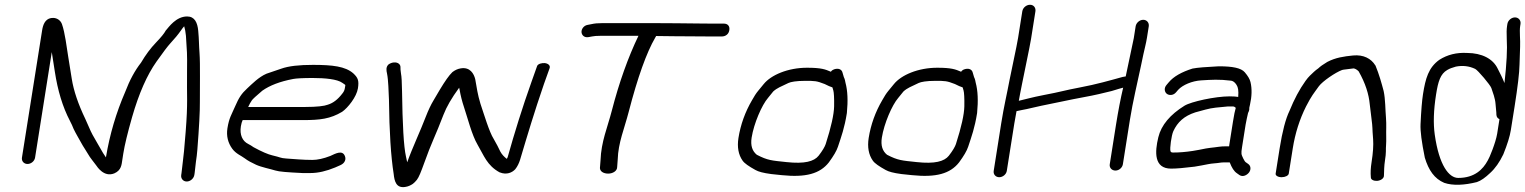

<svg xmlns="http://www.w3.org/2000/svg" viewBox="-20 -737 6395 805"><path d="M194 -661.3C168.2 -656.8 160.1 -631.7 156.7 -610.4L72 -76C69.7 -61.5 80.3 -49.5 95.3 -49.5C110.4 -49.5 124.7 -61.5 127 -76L197.1 -518.6C200.1 -500.2 204.3 -473.7 209.9 -436.5C221.9 -358.1 242.3 -289.2 273.4 -229.8C279.2 -218.9 284.1 -208.1 288.2 -197.5L288.3 -197.3L288.4 -197C298.2 -176.2 310.5 -156.8 320.4 -138.3C330 -120.2 339.7 -107.9 348.7 -91.8C358.7 -73.8 372.6 -58.8 383.3 -43.7C387 -38.5 415.9 7.8 459.4 -10.2C489.4 -23.2 489.8 -47.9 492.8 -66.5L497 -93.5C502.6 -128.8 514.9 -179.8 533.9 -246.3C562.3 -345.2 596.6 -422.8 636.1 -478.6C663.9 -518 683.5 -543.7 693.1 -554.1C712.3 -574.8 727.7 -593.4 739.3 -610.3C744.2 -617.3 747.2 -621.3 752.2 -626.9C755.3 -617.3 758.1 -603.4 759.6 -586.8C763.8 -515.9 765.2 -521.3 764.2 -437.7C762.8 -329.5 768.4 -310.5 758.4 -183.8C753.1 -117.1 749.2 -75.9 746.7 -60.2L741 -11.2L739.8 -3.5C737.4 11.6 747.9 24 762.9 24C777.9 24 792.4 11.5 794.8 -3.5L796.1 -11.8L801.5 -58.9C804 -74.8 806.1 -91.9 807.4 -108.8C814.9 -203.8 818.4 -270.6 818 -310C817.4 -363.4 820.1 -468.5 816.5 -515.1C813.8 -549.9 814.8 -568.5 811.1 -608C808 -641.9 796.4 -668 764.6 -668C718 -668 687.9 -623.5 675.6 -609.7L674.4 -608.4L673.7 -606.9C668.8 -597.5 655.4 -580.7 633.9 -558.4C611.1 -534.6 590.6 -507.1 571.3 -474.3C545.7 -441.8 523.5 -400.6 505 -351.9C466.8 -263.7 440.1 -173.3 424.1 -77.1C419.2 -84 414.7 -90.8 412 -95.5C396.8 -122.6 382.9 -144.8 368 -172C357.1 -191.9 348.9 -215.1 337.8 -238.1C307.6 -300.9 288.7 -357.1 280.9 -406.5C273.8 -451.9 268.7 -483.2 265.8 -500.7C259.7 -537.5 252.6 -600.1 239.7 -636C234.2 -651.1 220.4 -661.1 204 -661.9Z M1036.4 -317C1039.4 -321.1 1054 -335.2 1079.7 -356.7C1111.3 -379 1153.6 -395.3 1209.3 -405.9C1221.5 -408.3 1249.6 -410 1290.3 -410C1342.6 -410 1394.4 -405.1 1415.2 -389.7C1430.8 -377.7 1428.8 -386.7 1425.6 -366C1424.4 -358.6 1421.3 -352 1415.2 -344.6C1395.8 -319 1375.7 -304.7 1355.6 -298.5L1354.7 -298.2L1353.9 -297.9C1340.7 -292.5 1308.9 -288.5 1260.3 -288.5L1020.6 -288.5C1025.2 -298.4 1030.5 -308.9 1036.4 -317ZM1251.6 -233.5C1321.5 -233.5 1365.1 -238.6 1414.4 -268.2C1438.9 -285.2 1475 -330.9 1480.7 -366.5C1485.9 -399.8 1480.6 -411.2 1461.3 -429.4C1427.7 -458.9 1373.9 -465 1292.2 -465C1234.4 -465 1190.1 -460.3 1158.1 -448.7C1137.8 -441.7 1117.6 -434.8 1097.6 -428.1C1064.4 -414 1036 -384.2 1016.7 -366.6C992.4 -344.3 981.5 -327.4 965.9 -291.3C950.4 -255.2 940.6 -243.6 933.5 -199C928.5 -167.2 935.6 -138.2 953.9 -113.2C969.4 -92.1 991.3 -84.4 1006 -73.2C1020.1 -62.5 1034.3 -55.3 1053.3 -46.4C1074.8 -36.2 1115 -28.4 1134.2 -22.2C1150.4 -17 1185.6 -14.6 1247.7 -11.5L1248.3 -11.5H1282.6C1314 -11.5 1348.8 -19.7 1385.1 -34.8L1407.7 -44.8C1415.2 -48.3 1422.5 -53.6 1426.1 -62.2C1429.3 -69.5 1428.4 -76.7 1426.1 -82.5C1415.9 -109 1388.1 -93.9 1364.6 -83C1336.1 -72 1311.1 -66.5 1289.7 -66.5C1249.8 -66.5 1211.8 -70.3 1180.3 -72.4C1154.1 -74.2 1157.8 -77.4 1121 -85.8C1104.2 -89.7 1077.4 -101 1043.1 -119.8C1035.5 -125.2 1028.3 -129.7 1020.8 -133.4C996.1 -145.5 984.3 -172.1 989.9 -207.5C991.9 -220.3 994.1 -225.4 997.4 -233.5Z M1608.7 -466.6C1597.7 -455.9 1599.5 -442.1 1602.7 -428.6C1608.5 -400.6 1609 -353.8 1610.8 -319.2C1612.3 -185 1618.9 -81.1 1630.6 -7.5C1633.7 22.5 1641 52.9 1678.9 46.8C1691.4 45.1 1701.4 40.2 1710.8 34C1716.5 29.8 1721.7 24.3 1727.8 17C1736.2 6.3 1745 -15.9 1758.6 -53.5C1787.9 -136.8 1807.1 -170.6 1839.4 -255.9C1852.3 -289.3 1873.3 -325.8 1905.1 -369.2C1905.6 -367.1 1906.3 -363.7 1907 -360.7C1911.2 -336.2 1917.3 -312 1925.3 -288.2C1940 -244.5 1958.3 -170.8 1982.3 -130.3C2008.9 -85.4 2021.5 -43.2 2075.3 -14C2075.3 -14 2075.7 -14.2 2075.7 -14.2C2075.7 -14.2 2076.1 -14 2076.1 -14C2104.2 -2.9 2127.2 -13.4 2140.1 -27.2C2149.7 -39.1 2156.3 -53.5 2160.5 -67C2193.8 -178.6 2218.6 -262 2260.8 -385.2L2284.1 -450.3C2289.2 -463 2276.8 -471.2 2264 -472.5C2252.1 -473.4 2236.3 -469.6 2232.2 -460.8L2208.8 -395C2170.2 -286.9 2136.4 -177.7 2108.5 -78C2107.3 -75.2 2106.6 -73.8 2104.9 -70.9C2094.9 -78.6 2084.8 -88.3 2077.7 -101.5C2070.6 -117.1 2061.3 -134.6 2050 -154.3C2031.1 -183.8 2009.4 -257.8 1994.4 -302C1982.4 -341.7 1979.1 -367.6 1972.5 -405C1967 -427.6 1951 -457.1 1911.5 -450.3C1898.1 -448.2 1886.8 -442.4 1876.6 -434.5C1862.7 -421.2 1846 -397.3 1824.1 -361L1797.6 -316C1786.7 -298.1 1775.8 -275 1764.8 -246.6C1744.6 -193 1707.3 -113.4 1688 -58.4C1687.7 -57.9 1687.6 -57.7 1687.2 -57L1682.1 -80.7C1672.5 -123.7 1667.6 -215.8 1665.6 -355.4C1665 -392.3 1663.8 -416.1 1661.2 -428.9C1659.3 -440.9 1658.7 -450.4 1659 -456.9C1658.6 -466.3 1649.4 -477 1630.4 -475.1C1622.2 -474.3 1614.8 -471 1608.7 -466.6Z M3006.1 -584.1C3013.3 -584.1 3021.4 -586 3028 -591.8C3034.1 -597.1 3036.8 -604.1 3037.8 -610.5C3039 -617.7 3038.3 -625.5 3033.1 -631.1C3028.4 -636.4 3021.4 -638 3014.7 -638H2968.7C2954.8 -638 2935.8 -638.2 2908.8 -638.5L2815.1 -639.5C2783.8 -639.8 2754.3 -640 2726.4 -640H2504.8C2486.9 -640 2473.3 -638.9 2459.4 -635.7L2444.4 -632.8C2427.4 -630.1 2417.8 -615.2 2418.1 -603.2C2418.4 -591 2428.3 -578.4 2446.8 -581.3L2462.6 -584.2C2470.4 -585.9 2481.5 -586.8 2496.4 -586.8H2656.8C2613.4 -496.6 2575.4 -390.2 2545 -272.4C2527.1 -202.8 2500.6 -143.8 2497.8 -64.4L2495.3 -32.2L2495.4 -31.6C2496.6 -13.5 2519.5 -7.2 2536.8 -9.6C2551.6 -11.6 2567.6 -20.8 2567.6 -36.8L2569.9 -68C2571.8 -138.3 2598.3 -199.3 2615.9 -267.8C2653.5 -412.8 2690.9 -517 2727.1 -579.1L2731.1 -586C2752.5 -585.9 2779.3 -585.6 2806 -585.1L2960.1 -584.1Z M3474 -357.2C3476.3 -349.1 3477.9 -326.2 3477.2 -290.9C3476.5 -257.6 3464.9 -204.5 3441.9 -133C3438.4 -122.2 3428.6 -105.2 3412.2 -84.1C3393.2 -60.2 3353.5 -49.1 3277.5 -57.4C3214.3 -64.2 3199.4 -64.1 3153.1 -88.1C3134.3 -103.3 3126 -126.3 3131.4 -160.2C3140.7 -219.3 3174.3 -296.8 3199.9 -326.3C3207.1 -334.6 3213.7 -342.7 3221.9 -353.5C3238.2 -368.4 3254.2 -373.8 3285.6 -389C3295.4 -393.7 3318.5 -398 3355 -398C3396.7 -398 3403 -398.1 3437.6 -384.7C3451.3 -377.7 3461.3 -373.2 3470.1 -370.6C3470.7 -368.6 3472.3 -362.8 3474 -357.2ZM3461.4 -437.1C3440.6 -446 3423.6 -453 3363.7 -453C3283.6 -453 3212.8 -422.7 3181.9 -384.4L3158.5 -355.9C3150.2 -345.9 3141.7 -332.7 3133.2 -317.2C3104.2 -267.8 3085 -214.5 3076.1 -158.5C3070.2 -120.9 3075.7 -88.6 3093.6 -63.3C3101.7 -51.8 3119.4 -39.9 3147.5 -24.2C3160.3 -17 3179.6 -11.8 3213.8 -7.2L3258 -2.6C3358.3 7.7 3417.8 -8.5 3455.1 -56.1C3474.9 -83.2 3487.5 -104.2 3493.3 -121.9C3507.7 -165.6 3520.7 -200 3530.6 -262.5L3530.6 -262.9L3530.7 -263.2C3535.7 -314.2 3534 -356.5 3524.8 -390.4C3522.9 -397.6 3523.3 -403.1 3517.9 -413.9L3512.6 -432C3509 -448 3493 -451.9 3476.8 -446.2C3471.7 -444.4 3468.2 -442.2 3463.5 -436.2C3463.1 -436.4 3462 -436.8 3461.4 -437.1Z M4020 -357.2C4022.3 -349.1 4023.9 -326.2 4023.2 -290.9C4022.5 -257.6 4010.9 -204.5 3987.9 -133C3984.4 -122.2 3974.6 -105.2 3958.2 -84.1C3939.2 -60.2 3899.5 -49.1 3823.5 -57.4C3760.3 -64.2 3745.4 -64.1 3699.1 -88.1C3680.3 -103.3 3672 -126.3 3677.4 -160.2C3686.7 -219.3 3720.3 -296.8 3745.9 -326.3C3753.1 -334.6 3759.7 -342.7 3767.9 -353.5C3784.2 -368.4 3800.2 -373.8 3831.6 -389C3841.4 -393.7 3864.5 -398 3901 -398C3942.7 -398 3949 -398.1 3983.6 -384.7C3997.3 -377.7 4007.3 -373.2 4016.1 -370.6C4016.7 -368.6 4018.3 -362.8 4020 -357.2ZM4007.4 -437.1C3986.6 -446 3969.6 -453 3909.7 -453C3829.6 -453 3758.8 -422.7 3727.9 -384.4L3704.5 -355.9C3696.2 -345.9 3687.7 -332.7 3679.2 -317.2C3650.2 -267.8 3631 -214.5 3622.1 -158.5C3616.2 -120.9 3621.7 -88.6 3639.6 -63.3C3647.7 -51.8 3665.4 -39.9 3693.5 -24.2C3706.3 -17 3725.6 -11.8 3759.8 -7.2L3804 -2.6C3904.3 7.7 3963.8 -8.5 4001.1 -56.1C4020.9 -83.2 4033.5 -104.2 4039.3 -121.9C4053.7 -165.6 4066.7 -200 4076.6 -262.5L4076.6 -262.9L4076.7 -263.2C4081.7 -314.2 4080 -356.5 4070.8 -390.4C4068.9 -397.6 4069.3 -403.1 4063.9 -413.9L4058.6 -432C4055 -448 4039 -451.9 4022.8 -446.2C4017.7 -444.4 4014.2 -442.2 4009.5 -436.2C4009.1 -436.4 4008 -436.8 4007.4 -437.1Z M4266.2 -689.5 4248.6 -578.5C4242.8 -541.8 4220.8 -444.2 4213.2 -403.8C4201.2 -340 4189.3 -292.2 4177.9 -220.4L4146.3 -20.5C4144 -6 4154.5 6 4169.5 6C4184.6 6 4198.9 -6 4201.2 -20.5L4232.8 -219.6C4235.2 -234.9 4238.3 -252 4242 -271L4264.4 -275.7C4294.3 -280.9 4309.4 -286.1 4345.6 -293.5C4414.2 -306.9 4457.1 -317.3 4525 -329.8C4571.7 -338.2 4605.8 -346.7 4640.9 -355.4L4670.9 -364.5C4676.2 -366.1 4682.6 -367.7 4689.1 -369.5C4678.4 -324.4 4668.3 -271.8 4658.9 -212.9L4632.9 -48.4C4630.5 -33.4 4641.7 -21.9 4656.7 -21.9C4672.4 -21.9 4685.7 -34.5 4687.9 -48.4L4717.4 -234.8C4729.3 -309.8 4749.6 -394 4763.8 -461.4L4773.9 -509.5C4778.6 -531.7 4785.2 -555.3 4788.8 -578.4L4796.4 -626.5C4798.8 -641.5 4788.3 -654 4773.3 -654C4758.2 -654 4743.8 -641.5 4741.4 -626.5L4733.6 -576.8L4699.8 -416.6C4698.3 -416.5 4691.4 -415.6 4687.3 -414.5C4635.4 -400.2 4576 -383 4507.4 -370.3C4444 -358.5 4427.5 -351.8 4357 -338.7C4303 -328.2 4283.4 -321.6 4251.6 -314.4C4254.5 -333.5 4259.2 -354 4264.7 -383.1C4271.3 -418.4 4297.2 -538.1 4303 -574.5L4321.2 -689.5C4323.5 -704 4314.3 -717 4298.6 -717C4283.6 -717 4268.7 -705.1 4266.2 -689.5Z M4988.2 -38.2 4988.9 -38.3 5018.1 -43.4C5039.9 -47.4 5052.3 -50.7 5071.1 -52.1C5091.8 -53.5 5097.1 -56 5108.9 -56H5135.9C5144.5 -34.2 5153.2 -18.9 5167.2 -9.8L5176.9 -2.9C5191.3 6.7 5209.1 -3.3 5217.2 -14.4C5225.2 -25.5 5225.4 -41.6 5212.6 -50.1L5202.6 -57.2L5202.3 -57.4C5201.2 -58.1 5197.2 -62.6 5193 -71.6C5184.1 -90.8 5183 -91 5187.6 -120.5L5202.5 -214.5C5204.8 -228.6 5209.9 -250.6 5212.7 -263.2C5213.6 -267.2 5219 -271.8 5218 -285.5C5218.9 -288.9 5219.9 -292.7 5220.8 -298C5228.6 -332.1 5229.8 -364.8 5222.9 -393.1C5219.8 -405.9 5211.7 -418.9 5199.1 -433.8C5183.7 -452.1 5147.6 -459 5090.8 -459H5090.1L5089.5 -459C5037.8 -456.4 4999.6 -453.5 4980.9 -449.7L4980.2 -449.6L4979.5 -449.4C4934.4 -435.1 4900.5 -416.4 4880 -391.6L4871.7 -381.8C4859 -367.9 4862.6 -351.4 4871.8 -344C4880.9 -336.6 4898.9 -335.6 4911.2 -350.4L4919.5 -360.2C4938.5 -381.1 4978.3 -397.6 5015.5 -400C5059.7 -402.7 5091.4 -405 5141.7 -398.7C5147.3 -398 5156.7 -393.8 5164.1 -381.6L5164.4 -381L5164.7 -380.5C5170.7 -371.7 5173.7 -357 5171.4 -330.6C5163.9 -332 5152.2 -333 5135.5 -333C5075.1 -333 4973.9 -310.9 4946.1 -293.7C4886.7 -256.9 4848.8 -212.7 4836.5 -161.5C4821.5 -99.8 4817.8 -30 4890.1 -30C4913.1 -30 4943.9 -32.8 4988.2 -38.2ZM5134.6 -133C5134.1 -129.6 5133.8 -127.8 5133.3 -123.5H5120.9C5109.7 -123.5 5099.5 -123.1 5090.7 -121.7C5061.3 -117.1 5053.3 -118.8 5008.3 -109L4980.9 -104.2C4950.5 -99.6 4924.9 -97.5 4898.8 -97.5C4890.8 -97.5 4888.8 -99.5 4887.4 -103.6C4884 -113.6 4891.3 -169.3 4899.4 -186.9C4917 -225 4944.6 -250.7 4991.5 -265.9C5002.7 -269 5016.8 -272.8 5033.7 -277.4C5063.2 -285.6 5089.6 -287 5126.4 -290.5H5151.1C5152.6 -290.5 5155.9 -289.8 5161.2 -284.8C5157.8 -274.2 5154 -255.1 5149.5 -227Z M5353.5 6C5368.6 6 5382.1 -0.8 5383.4 -9L5400.2 -115C5410.2 -178.1 5428.8 -236.7 5455.8 -290.6C5480 -337.3 5487.2 -344 5509.9 -375.8C5525.5 -396.7 5578.9 -433.2 5607 -443.6C5613.9 -445.8 5631.7 -446.5 5655.1 -450.2C5658.9 -449.8 5667.8 -447.1 5676.5 -437.8C5704.8 -388.1 5719.1 -342 5723 -299.7C5724.7 -282.8 5726.9 -264 5729.8 -243.3C5736.2 -195.4 5732.6 -206.1 5737.1 -153C5738.9 -128.1 5736.8 -96.1 5730.6 -57C5726.8 -33.1 5725.8 -12.9 5727.6 6.7C5727.3 16.7 5740.5 22.1 5753.7 21.3C5767.8 20.3 5783 11.7 5782.5 -1.2C5783 -18.7 5783.3 -42.4 5786.8 -64.2C5789.3 -80.3 5790.6 -92.6 5790.6 -102C5790.1 -121.7 5792.9 -137.4 5792 -162.5C5791.2 -190.4 5793.3 -213.7 5791.1 -241.9C5788 -277.2 5788.8 -320.5 5781.2 -355.5C5772 -390.1 5762.7 -424.1 5746.7 -463C5746.7 -463 5746.4 -462.6 5746.4 -462.6C5746.4 -462.6 5746.2 -463 5746.2 -463C5728.8 -491.6 5696.6 -508.6 5653 -504.4C5614 -500.4 5580.5 -495.8 5545 -477.4C5526.5 -466.3 5515.3 -458.3 5507.1 -450.3C5500.6 -445.8 5494.6 -441.1 5489.1 -436C5476.9 -424 5467.2 -417 5453.5 -397.6C5428 -362 5406.2 -320.7 5386.6 -272.4C5370.3 -239 5356.5 -186.1 5345.2 -115L5328.4 -9C5327.1 -0.8 5338.5 6 5353.5 6Z M6300 -636.5 6298.6 -627.5C6296.6 -615.1 6296.4 -598 6297.4 -573.9C6300.1 -531 6297 -470 6287.8 -388.8C6279.8 -409.5 6269 -430.4 6259.4 -449.2C6239.6 -490.8 6193.2 -514.6 6131.1 -515C6087.5 -517.4 6048.9 -508 6014.5 -486.1C5969.3 -453.4 5956.8 -408.9 5946.2 -342.1C5942 -315.5 5938.6 -273.9 5935.9 -216.4C5934.5 -187 5940.6 -141.3 5953.8 -76.1C5969.6 -23.3 5994.4 12.4 6035.2 29.6C6071.6 42.1 6120 39.5 6172.2 26.4C6189.5 20.6 6207.5 7.5 6227.8 -11.8C6249 -31 6267.2 -57.1 6282.8 -89.5L6283 -90L6283.2 -90.4C6299.9 -131.9 6310.4 -165.5 6314.5 -191.6L6330.2 -290.2C6343.3 -373.2 6350.3 -431.5 6350.9 -466.1C6351.8 -501.4 6352.7 -526.7 6353.4 -541.8C6354.8 -569.6 6350 -604.5 6353.6 -627.5L6355 -636.5C6357.4 -651.5 6346.9 -664 6331.9 -664C6316.8 -664 6302.4 -651.5 6300 -636.5ZM6257.2 -176.5C6251.3 -139.4 6224.1 -73.3 6217.9 -64.5L6217.4 -63.8L6217 -63C6197.8 -27.7 6163.3 9 6093.9 9C6055.5 9 6013.9 -42.5 5995.5 -172.5C5988.9 -219.2 5990.6 -275.3 6001 -340.7C6009.7 -396.1 6019.3 -427 6047.9 -443.6C6062.2 -451.8 6065.6 -451.6 6083.9 -457.7C6111.6 -463.2 6139.5 -460.5 6165.2 -448C6176.4 -442.5 6228.3 -381.1 6232.8 -367.9C6239 -349.6 6248.8 -324.6 6250.4 -300.9C6251.6 -284.4 6252.6 -272.9 6253.6 -265.5L6254 -255.6L6254.1 -255.2C6254.9 -247.6 6257.4 -242 6266.8 -237.2Z"/></svg>

Font: MewTooHand
Style: BdWideIta
Weight: 400
Designer: Mew Too, Robert Jablonski
Version: Version 0.77